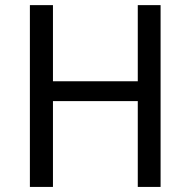

<svg xmlns="http://www.w3.org/2000/svg" viewBox="-20 -736 751 756"><path d="M97.7 0V-715.8H188.5V-416H522.5V-715.8H612.3V0H522.5V-337.9H188.5V0Z"/></svg>

Font: Bpmf GenYo Gothic R
Style: R
Weight: 400
Foundry: But Ko
Version: Version 1.320